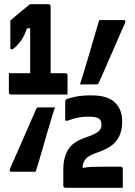

<svg xmlns="http://www.w3.org/2000/svg" viewBox="-20 -805 640 910"><path d="M359 -405Q362 -413 371.5 -444Q381 -475 393.5 -517Q406 -559 418 -600.5Q430 -642 439 -672.5Q448 -703 451 -710H565Q578 -710 573 -697Q569 -689 556.5 -660Q544 -631 527.5 -593Q511 -555 494 -516.5Q477 -478 464.5 -449Q452 -420 448 -412Q445 -405 438 -405ZM562 85H291Q280 85 280 74V-3Q280 -54 301 -92.5Q322 -131 382 -152Q432 -169 446.5 -181.5Q461 -194 461 -213Q461 -233 451 -241Q446 -246 433.5 -249Q421 -252 401 -252Q370 -252 345.5 -246.5Q321 -241 301 -233H289V-324Q289 -327 290.5 -330Q292 -333 298 -336Q310 -341 340 -347Q370 -353 413 -353Q490 -353 524.5 -319.5Q559 -286 559 -233V-226Q559 -176 534 -140.5Q509 -105 441 -82Q407 -70 392.5 -58Q378 -46 372 -22V-9Q391 -13 414.5 -14Q438 -15 473 -15H551Q562 -15 562 -4ZM241 -296Q237 -287 227.5 -256Q218 -225 206 -183.5Q194 -142 182 -100.5Q170 -59 161 -29Q152 1 149 9H35Q22 9 27 -4Q30 -11 42.5 -39.5Q55 -68 72 -106.5Q89 -145 106 -184Q123 -223 135.5 -252Q148 -281 152 -289Q154 -296 162 -296ZM22 -458H123V-671H108Q98 -642 87 -623.5Q76 -605 59 -588Q49 -578 44 -574.5Q39 -571 35 -571Q29 -571 29 -578V-708Q39 -716 50.5 -726Q62 -736 74 -746Q88 -757 100 -767Q112 -777 122 -785H209Q220 -785 220 -774V-458H289Q300 -458 300 -447V-357H33Q22 -357 22 -368Z"/></svg>

Font: Recursive Sn Lnr St
Style: Bold
Weight: 700
Version: Version 1.079;hotconv 1.0.112;makeotfexe 2.5.65598; ttfautoh